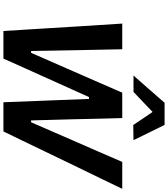

<svg xmlns="http://www.w3.org/2000/svg" viewBox="52 -1060 1007 1152"><g transform="rotate(90 556.0 -483.5)"><path d="M165.5 0Q162.5 -53 158.5 -113Q155 -173 151.5 -226L138 -447Q134 -507.5 129.5 -579Q125 -650 121 -713H275Q276.5 -643.5 278 -566.5Q279.5 -489.5 281 -419.5L285.5 -166H296.5L410 -425.5Q439 -491.5 472.8 -568.8Q506.5 -646 535.5 -713H688Q690 -642.5 691.8 -568Q693.5 -493.5 695 -423.5L702 -166H713L825.5 -424.5Q855 -492.5 888.5 -568.5Q921.5 -644.5 951 -713H1112.5Q1082 -649.5 1048 -579.2Q1014 -509 985.5 -450.5L877 -225.5Q851.5 -172 822.2 -111.5Q793 -51 768 0H593Q590.5 -64 588 -135Q585 -206 582.5 -269.5L573 -513.5H562L452 -269.5Q424 -207 391.5 -135Q359 -63 331 0ZM729.5 -779Q710.5 -807.5 690.8 -836.8Q671 -866 651 -895Q620.5 -866 591 -837.5L531 -780.5H432.5Q474.5 -827.5 514.5 -873.5Q554.5 -919.5 596 -967H729Q752 -920 775 -873.5Q798 -826.5 820.5 -780.5Z"/></g></svg>

Font: Heraclito SemiBold
Style: Italic
Weight: 600
Italic angle: -12°
Designer: Kostas Bartsokas (font) & Cristiano Sobral (main changes)
Foundry: Kostas Bartsokas (font) & Cristiano Sobral (main changes)
Version: Version 1.00;July 8, 2020;FontCreator 13.0.0.2655 64-bit